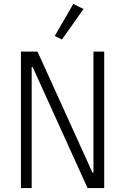

<svg xmlns="http://www.w3.org/2000/svg" viewBox="-20 -962 640 982"><path d="M147 -619H142V0H87V-698H172L453 -79H458V-698H513V0H428ZM297 -760 260 -778 355 -942 407 -916Z"/></svg>

Font: IBM Plex Mono Light
Style: Regular
Weight: 300
Monospace: yes
Designer: Mike Abbink, Paul van der Laan, Pieter van Rosmalen
Foundry: Bold Monday
Version: Version 2.3